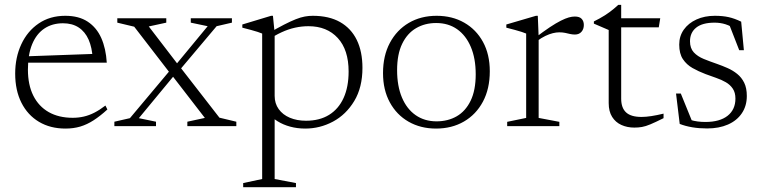

<svg xmlns="http://www.w3.org/2000/svg" viewBox="-20 -515 3115 784"><path d="M246.5 -450.5Q302 -450.5 338.2 -426.5Q374.5 -402.5 393.5 -359.8Q412.5 -317 416 -259H87L86.5 -285L380 -295.5L358.5 -275.5Q356 -321 341.8 -353.2Q327.5 -385.5 301.2 -402.8Q275 -420 237 -420Q193.5 -420 161.2 -398.5Q129 -377 111.5 -335Q94 -293 94 -231Q94 -168.5 116 -124.5Q138 -80.5 179 -57.2Q220 -34 277 -34Q300.5 -34 322.2 -39Q344 -44 365.5 -55Q387 -66 410.5 -84L418.5 -68Q389 -41 362.2 -23.8Q335.5 -6.5 307.8 1.8Q280 10 247.5 10Q185.5 10 139.2 -17.5Q93 -45 67.5 -95.5Q42 -146 42 -214.5Q42 -280.5 67 -334.2Q92 -388 138 -419.2Q184 -450.5 246.5 -450.5Z M876 -34.5 945 -18V0H745V-18L816.5 -33.5L682.5 -207L674.5 -216L528 -406L459 -422.5V-440.5H659V-422.5L587.5 -407L706 -252.5L714.5 -242.5ZM697 -214 547 -32.5 617 -18V0H447V-18L510.5 -32.5L679.5 -234L693 -244.5L828 -408L759 -422.5V-440.5H927V-422.5L864.5 -408L709.5 -224Z M1403.5 -223Q1403.5 -311.5 1359.2 -359.8Q1315 -408 1239.5 -408Q1212 -408 1184.8 -402Q1157.5 -396 1129.8 -383.2Q1102 -370.5 1073 -350.5V-377Q1111.5 -400 1139.5 -414.2Q1167.5 -428.5 1187.8 -436.5Q1208 -444.5 1224.5 -447.5Q1241 -450.5 1257 -450.5Q1323.5 -450.5 1368.5 -425Q1413.5 -399.5 1436.8 -352Q1460 -304.5 1460 -238Q1460 -158 1426.5 -102.5Q1393 -47 1339.8 -18.5Q1286.5 10 1226.5 10Q1194 10 1165.2 2.2Q1136.5 -5.5 1113.5 -19.8Q1090.5 -34 1074.5 -53.5H1101.5V216L1188.5 232.5V249.5H973V232.5L1050.5 216V-378Q1044 -381 1032 -384.8Q1020 -388.5 1004 -393Q988 -397.5 969.5 -402V-415L1087 -450.5H1094.5L1101.5 -380V-123.5Q1101.5 -92.5 1118 -69.5Q1134.5 -46.5 1163.5 -34.2Q1192.5 -22 1229.5 -22Q1285 -22 1323.8 -46Q1362.5 -70 1383 -115Q1403.5 -160 1403.5 -223Z M1762.5 -19.5Q1809 -19.5 1845 -40.2Q1881 -61 1901.8 -103.8Q1922.5 -146.5 1922.5 -211.5Q1922.5 -276.5 1902.5 -323.5Q1882.5 -370.5 1846.5 -395.8Q1810.5 -421 1761 -421Q1715 -421 1679 -400Q1643 -379 1622.2 -336.2Q1601.5 -293.5 1601.5 -228.5Q1601.5 -164 1621.2 -117Q1641 -70 1677.2 -44.8Q1713.5 -19.5 1762.5 -19.5ZM1760.5 10Q1697.5 10 1648.5 -18Q1599.5 -46 1571.8 -97Q1544 -148 1544 -216.5Q1544 -287.5 1572 -340Q1600 -392.5 1649.2 -421.5Q1698.5 -450.5 1763 -450.5Q1826.5 -450.5 1875.5 -422.5Q1924.5 -394.5 1952.2 -343.8Q1980 -293 1980 -224Q1980 -152.5 1952 -100Q1924 -47.5 1874.5 -18.8Q1825 10 1760.5 10Z M2327 -447.5Q2346.5 -447.5 2355.2 -438Q2364 -428.5 2364 -413Q2364 -396 2354.2 -385Q2344.5 -374 2327.5 -374Q2317.5 -374 2307.8 -376.2Q2298 -378.5 2287.5 -380.8Q2277 -383 2263.5 -383Q2251.5 -383 2237.2 -379.5Q2223 -376 2206.8 -368.2Q2190.5 -360.5 2172.5 -347L2163 -359Q2199 -386.5 2225 -403.8Q2251 -421 2270 -430.5Q2289 -440 2302.5 -443.8Q2316 -447.5 2327 -447.5ZM2179.5 -364V-33.5L2264 -17.5V0H2051V-17.5L2128.5 -33.5V-378Q2122 -381 2110 -384.8Q2098 -388.5 2082 -393Q2066 -397.5 2047.5 -402V-415L2168.5 -450.5H2176Z M2516.5 -112Q2516.5 -74.5 2536.5 -56Q2556.5 -37.5 2599.5 -37.5Q2617.5 -37.5 2640 -41Q2662.5 -44.5 2689.5 -51V-32.5Q2656.5 -16 2636.2 -7.5Q2616 1 2601.2 3.5Q2586.5 6 2570 6Q2541 6 2517.2 -4.8Q2493.5 -15.5 2479.5 -37.8Q2465.5 -60 2465.5 -94V-392.5L2405 -418.5V-427.5Q2417 -433.5 2428 -439.5Q2439 -445.5 2449.2 -452Q2459.5 -458.5 2469 -465.5Q2478.5 -472.5 2487.2 -479.8Q2496 -487 2504.5 -495H2516.5V-424.5ZM2488.5 -403.5 2489 -440.5H2676L2670 -403.5Z M2899 -450.5Q2931 -450.5 2955.5 -445Q2980 -439.5 3006.5 -426.5L3017.5 -310H2998.5L2952.5 -428L2989.5 -392Q2964 -409 2942.8 -415.8Q2921.5 -422.5 2898 -422.5Q2848 -422.5 2822.8 -402.2Q2797.5 -382 2797.5 -346.5Q2797.5 -318 2813 -301.2Q2828.5 -284.5 2853.8 -274.2Q2879 -264 2908 -254Q2929.5 -246.5 2951 -237Q2972.5 -227.5 2990.2 -213.2Q3008 -199 3018.8 -177.2Q3029.5 -155.5 3029.5 -123Q3029.5 -82.5 3009.2 -52.5Q2989 -22.5 2952.5 -6.5Q2916 9.5 2867.5 9.5Q2835 9.5 2806.8 4.8Q2778.5 0 2755.5 -9L2740.5 -133H2760L2811 -7.5L2768.5 -37.5Q2783 -30.5 2798 -25.8Q2813 -21 2828.5 -19Q2844 -17 2860.5 -17Q2919 -17 2951 -42.2Q2983 -67.5 2983 -112.5Q2983 -137 2972.2 -153Q2961.5 -169 2943.8 -179.2Q2926 -189.5 2904.2 -197Q2882.5 -204.5 2861 -212.5Q2832 -223.5 2807.8 -237.2Q2783.5 -251 2768.5 -273.5Q2753.5 -296 2753.5 -333Q2753.5 -367.5 2772.2 -394Q2791 -420.5 2824 -435.5Q2857 -450.5 2899 -450.5Z"/></svg>

Font: Newsreader 16pt 16pt Light
Style: Regular
Weight: 300
Version: Version 1.003